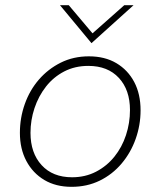

<svg xmlns="http://www.w3.org/2000/svg" viewBox="-20 -717 621 743"><path d="M257 6Q196 6 151.5 -20.5Q107 -47 82 -94Q57 -141 57 -203Q57 -261 76 -314.5Q95 -368 130.5 -409Q166 -450 215 -474.5Q264 -499 324 -499Q386 -499 430.5 -472.5Q475 -446 499.5 -399.5Q524 -353 524 -290Q524 -233 505 -179.5Q486 -126 450.5 -84Q415 -42 366 -18Q317 6 257 6ZM259 -31Q310 -31 351.5 -52.5Q393 -74 422.5 -110.5Q452 -147 467.5 -194Q483 -241 483 -291Q483 -369 440 -415.5Q397 -462 322 -462Q270 -462 228.5 -440.5Q187 -419 158 -382Q129 -345 113.5 -298.5Q98 -252 98 -203Q98 -125 141 -78Q184 -31 259 -31ZM334 -550 212 -697H246L338 -588L461 -697H497Z"/></svg>

Font: Hanken Grotesk ExtraLight
Style: Italic
Weight: 250
Italic angle: -8°
Designer: Alfredo Marco Pradil
Foundry: Hanken Design Co.
Version: Version 3.013